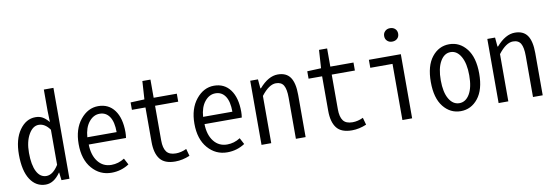

<svg xmlns="http://www.w3.org/2000/svg" viewBox="-57 -1176 4591 1595"><g transform="rotate(-10 2238.5 -378.5)"><path d="M225.6 13.7Q143.6 13.7 95.7 -59.6Q47.9 -132.8 47.9 -269.5Q47.9 -399.4 102.5 -476.1Q157.2 -552.7 236.3 -552.7Q270.5 -552.7 295.9 -538.6Q321.3 -524.4 348.6 -492.2L345.7 -587.9V-766.6H426.8V0H359.4L351.6 -65.4H349.6Q294.9 13.7 225.6 13.7ZM243.2 -55.7Q297.9 -55.7 345.7 -131.8V-427.7Q304.7 -485.4 252 -485.4Q202.1 -485.4 167.5 -424.8Q132.8 -364.3 132.8 -269.5Q132.8 -168 161.6 -111.8Q190.4 -55.7 243.2 -55.7Z M781.2 11.7Q682.6 11.7 617.2 -64Q551.8 -139.6 551.8 -269.5Q551.8 -396.5 615.2 -474.6Q678.7 -552.7 765.6 -552.7Q853.5 -552.7 902.8 -485.8Q952.1 -418.9 952.1 -300.8Q952.1 -277.3 948.2 -252H633.8Q635.7 -161.1 678.2 -106.9Q720.7 -52.7 791 -52.7Q849.6 -52.7 901.4 -85.9L929.7 -32.2Q862.3 11.7 781.2 11.7ZM632.8 -313.5H879.9Q879.9 -399.4 850.1 -443.8Q820.3 -488.3 766.6 -488.3Q714.8 -488.3 676.8 -441.4Q638.7 -394.5 632.8 -313.5Z M1318.4 11.7Q1228.5 11.7 1189.9 -38.1Q1151.4 -87.9 1151.4 -182.6V-473.6H1037.1V-536.1L1154.3 -541L1164.1 -694.3H1232.4V-541H1427.7V-473.6H1232.4V-180.7Q1232.4 -117.2 1255.9 -85.4Q1279.3 -53.7 1335 -53.7Q1378.9 -53.7 1424.8 -75.2L1441.4 -14.6Q1378.9 11.7 1318.4 11.7Z M1757.8 11.7Q1659.2 11.7 1593.8 -64Q1528.3 -139.6 1528.3 -269.5Q1528.3 -396.5 1591.8 -474.6Q1655.3 -552.7 1742.2 -552.7Q1830.1 -552.7 1879.4 -485.8Q1928.7 -418.9 1928.7 -300.8Q1928.7 -277.3 1924.8 -252H1610.4Q1612.3 -161.1 1654.8 -106.9Q1697.3 -52.7 1767.6 -52.7Q1826.2 -52.7 1877.9 -85.9L1906.2 -32.2Q1838.9 11.7 1757.8 11.7ZM1609.4 -313.5H1856.4Q1856.4 -399.4 1826.7 -443.8Q1796.9 -488.3 1743.2 -488.3Q1691.4 -488.3 1653.3 -441.4Q1615.2 -394.5 1609.4 -313.5Z M2046.9 0V-541H2112.3L2119.1 -463.9H2124Q2201.2 -552.7 2280.3 -552.7Q2352.5 -552.7 2385.7 -504.4Q2418.9 -456.1 2418.9 -356.4V0H2336.9V-346.7Q2336.9 -418 2317.9 -450.7Q2298.8 -483.4 2252.9 -483.4Q2194.3 -483.4 2128.9 -398.4V0Z M2808.6 11.7Q2718.8 11.7 2680.2 -38.1Q2641.6 -87.9 2641.6 -182.6V-473.6H2527.3V-536.1L2644.5 -541L2654.3 -694.3H2722.7V-541H2918V-473.6H2722.7V-180.7Q2722.7 -117.2 2746.1 -85.4Q2769.5 -53.7 2825.2 -53.7Q2869.1 -53.7 2915 -75.2L2931.6 -14.6Q2869.1 11.7 2808.6 11.7Z M3235.4 0V-473.6H3047.9V-541H3317.4V0ZM3265.6 -656.2Q3240.2 -656.2 3223.6 -671.9Q3207 -687.5 3207 -712.9Q3207 -737.3 3223.6 -753.4Q3240.2 -769.5 3265.6 -769.5Q3292 -769.5 3308.6 -753.9Q3325.2 -738.3 3325.2 -712.9Q3325.2 -687.5 3308.6 -671.9Q3292 -656.2 3265.6 -656.2Z M3522.5 -269.5Q3522.5 -406.2 3580.6 -479.5Q3638.7 -552.7 3726.6 -552.7Q3814.5 -552.7 3872.6 -479.5Q3930.7 -406.2 3930.7 -269.5Q3930.7 -133.8 3872.6 -61Q3814.5 11.7 3726.6 11.7Q3638.7 11.7 3580.6 -61Q3522.5 -133.8 3522.5 -269.5ZM3846.7 -269.5Q3846.7 -370.1 3813.5 -428.2Q3780.3 -486.3 3726.6 -486.3Q3672.9 -486.3 3639.6 -428.2Q3606.4 -370.1 3606.4 -269.5Q3606.4 -168 3639.6 -111.8Q3672.9 -55.7 3726.6 -55.7Q3780.3 -55.7 3813.5 -111.8Q3846.7 -168 3846.7 -269.5Z M4046.9 0V-541H4112.3L4119.1 -463.9H4124Q4201.2 -552.7 4280.3 -552.7Q4352.5 -552.7 4385.7 -504.4Q4418.9 -456.1 4418.9 -356.4V0H4336.9V-346.7Q4336.9 -418 4317.9 -450.7Q4298.8 -483.4 4252.9 -483.4Q4194.3 -483.4 4128.9 -398.4V0Z"/></g></svg>

Font: GenEi Gothic M SemiLight
Style: Regular
Weight: 350
Designer: o_tamon (Modified); [Source Han Sans]
Ryoko NISHIZUKA  (kana & ideographs); Paul D. Hunt (Latin, Greek & Cyrillic); Wenl
Version: Version 1.1a;Original Version 1.004